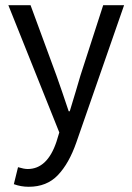

<svg xmlns="http://www.w3.org/2000/svg" viewBox="-20 -506 507 735"><path d="M12 -486H97L196 -217Q216 -161 243 -80H247Q255 -106 270 -156Q285 -206 288 -217L375 -486H455L272 40Q244 120 201.5 164.5Q159 209 90 209Q60 209 33 199L49 134Q72 141 86 141Q161 141 196 37L207 1Z"/></svg>

Font: RibengUni
Style: Regular
Weight: 400
Designer: (1) Dr. Andrew Glass (Senior Program Manager at Microsoft Corporation)
(2) Bivuti Chakma (Chakma Font Designer & Keyboar
Foundry: Bivuti Chakma
Version: Version 2.2022; Updated on: 03 June 2022; Friday